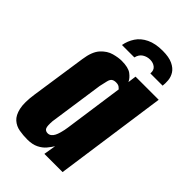

<svg xmlns="http://www.w3.org/2000/svg" viewBox="-204 -721 798 798"><g transform="rotate(45 195.0 -321.5)"><path d="M258 -651Q295 -651 317 -640.5Q339 -630 349 -614Q359 -598 360.5 -580Q362 -562 360 -548H288Q290 -568 277.5 -578Q265 -588 247 -588Q229 -588 214 -578.5Q199 -569 194 -548H121Q126 -576 141.5 -599.5Q157 -623 186 -637Q215 -651 258 -651ZM120 8Q96 8 73 4Q50 0 33 -15Q16 -30 9 -61Q2 -92 10 -146L46 -390Q53 -440 74.5 -463.5Q96 -487 122 -494Q148 -501 167 -501Q206 -501 224 -487.5Q242 -474 249 -458L254 -495H390L320 0H213L222 -54Q214 -41 202 -26.5Q190 -12 170 -2Q150 8 120 8ZM162 -70Q171 -70 178 -75.5Q185 -81 189.5 -90Q194 -99 197 -109.5Q200 -120 202 -129.5Q204 -139 205 -147L242 -408Q240 -409 237 -412.5Q234 -416 228.5 -418.5Q223 -421 214 -421Q201 -421 194 -415.5Q187 -410 184 -397Q181 -384 176 -362L141 -120Q140 -106 140.5 -96Q141 -86 143.5 -80.5Q146 -75 151 -72.5Q156 -70 162 -70Z"/></g></svg>

Font: Alumni Sans ExtraBold
Style: Italic
Weight: 800
Italic angle: -8°
Designer: Robert E. Leuschke
Foundry: Robert E. Leuschke
Version: Version 1.016